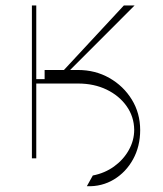

<svg xmlns="http://www.w3.org/2000/svg" viewBox="-20 -565 580 685"><path d="M93.8 0V-545.5H109.4V-282.7H139.2V-315.3H208.1L421.9 -545.5H460.2L230.1 -315.3H258.5Q320 -315.3 370.2 -286.8Q420.5 -258.2 450.3 -209.7Q480.1 -161.2 480.1 -100.9Q480.1 -43 454.9 3Q429.7 49 386.7 75.1Q343.8 101.2 289.8 99.4L311.1 61.1Q353.7 52.9 387.1 28.8Q420.5 4.6 439.6 -29.7Q458.8 -63.9 458.8 -102.3Q458.1 -149.1 431.6 -186.4Q405.2 -223.7 360.3 -245.4Q315.3 -267 258.5 -267H109.4V0Z"/></svg>

Font: Inter UI Thin
Style: Regular
Weight: 100
Designer: Rasmus Andersson
Foundry: rsms
Version: 3.2;8d6f07862